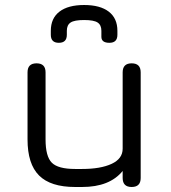

<svg xmlns="http://www.w3.org/2000/svg" viewBox="-20 -747 682 767"><path d="M449 -624V-608Q449 -576 417 -576Q385 -576 385 -600V-624Q385 -647 370 -657Q355 -667 316 -667Q277 -667 262 -657Q247 -647 247 -624V-608Q247 -576 215 -576Q183 -576 183 -608V-624Q183 -674 217.5 -700.5Q252 -727 316 -727Q380 -727 414.5 -700.5Q449 -674 449 -624ZM90 -458Q90 -494 126 -494Q162 -494 162 -458V-190Q162 -122 187 -97Q212 -72 280 -72H308Q382 -72 426 -92.5Q470 -113 470 -153V-458Q470 -494 506 -494Q542 -494 542 -458V-36Q542 0 506 0Q470 0 470 -36V-64Q418 0 308 0H280Q182 0 136 -46Q90 -92 90 -190Z"/></svg>

Font: Jura SemiBold
Style: Regular
Weight: 600
Designer: Daniel Johnson, Alexei Vanyashin
Foundry: Daniel Johnson
Version: Version 5.103